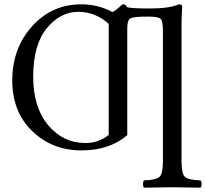

<svg xmlns="http://www.w3.org/2000/svg" viewBox="-20 -678 942 878"><path d="M337.9 -624Q255.9 -624 193.8 -548.6Q131.8 -473.1 131.8 -327.1Q131.8 -187 200.4 -105.5Q269 -23.9 371.1 -23.9Q431.2 -23.9 477.1 -61V-568.8Q416 -624 337.9 -624ZM810.1 56.2Q810.1 116.2 825.4 130.6Q840.8 145 897 147Q901.9 151.9 901.9 163.8Q901.9 175.8 897 180.2Q796.9 178.2 768.1 178.2Q735.8 178.2 638.2 180.2Q634.3 176.3 634 164.1Q633.8 151.9 638.2 147Q694.3 145 709.7 130.6Q725.1 116.2 725.1 56.2V-533.2Q725.1 -582 714.6 -592Q704.1 -602.1 655.8 -602.1Q590.8 -602.1 576.4 -594Q562 -585.9 562 -549.8V-60.1Q481 9.8 352.1 9.8Q219.2 9.8 127.7 -78.1Q36.1 -166 36.1 -310.1Q36.1 -457 126.5 -557.6Q216.8 -658.2 351.1 -658.2Q429.2 -658.2 494.1 -623Q506.3 -627 540 -658.2Q559.1 -658.2 559.1 -646Q573.2 -639.2 667 -639.2Q753.9 -639.2 797.9 -658.2Q813 -658.2 813 -647.9Q810.1 -600.1 810.1 -551.8Z"/></svg>

Font: Linux Libertine Capitals
Style: Small Caps
Weight: 400
Designer: Philipp H. Poll
Foundry: Philipp H. Poll
Version: Version 5.1.3